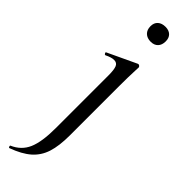

<svg xmlns="http://www.w3.org/2000/svg" viewBox="-303 -592 864 864"><g transform="rotate(45 129.5 -159.5)"><path d="M173 -365Q171 -323 171 -267V48Q171 116 157 159.5Q143 203 110 232Q77 261 19 282Q16 283 14 278Q12 273 14 271Q63 250 83 204Q103 158 103 71V-265Q103 -301 96.5 -316.5Q90 -332 72 -332Q55 -332 29 -319H28Q24 -319 21.5 -324.5Q19 -330 23 -331L159 -395L163 -396Q167 -396 170.5 -392.5Q174 -389 174 -386Q174 -375 173 -365ZM80 -555Q80 -577 93.5 -589Q107 -601 130 -601Q152 -601 164.5 -589Q177 -577 177 -555Q177 -532 164.5 -519Q152 -506 130 -506Q107 -506 93.5 -519Q80 -532 80 -555Z"/></g></svg>

Font: Cormorant Infant Medium
Style: Regular
Weight: 500
Designer: Christian Thalmann (Catharsis Fonts)
Version: Version 3.000